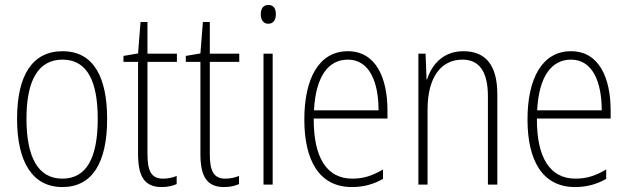

<svg xmlns="http://www.w3.org/2000/svg" viewBox="-20 -746 2537 776"><path d="M413 -265C413 -433 359 -539 233 -539C111 -539 49 -442 49 -266C49 -90 112 10 232 10C353 10 413 -89 413 -265ZM87 -266C87 -419 133 -505 233 -505C336 -505 375 -411 375 -266C375 -108 330 -24 232 -24C133 -24 87 -112 87 -266Z M639 -24C590 -24 576 -57 576 -124V-496H695V-529H576V-657H548L538 -530L479 -520V-496H538V-124C538 -36 562 10 633 10C659 10 678 5 694 -2V-35C680 -29 660 -24 639 -24Z M891 -24C842 -24 828 -57 828 -124V-496H947V-529H828V-657H800L790 -530L731 -520V-496H790V-124C790 -36 814 10 885 10C911 10 930 5 946 -2V-35C932 -29 912 -24 891 -24Z M1065 -726C1042 -726 1034 -709 1034 -688C1034 -667 1044 -650 1064 -650C1085 -650 1095 -666 1095 -689C1095 -709 1087 -726 1065 -726ZM1082 -529H1045V0H1082Z M1386 -539C1268 -539 1210 -427 1210 -263C1210 -98 1270 10 1402 10C1451 10 1491 -2 1528 -23V-61C1484 -35 1448 -24 1404 -24C1300 -24 1247 -110 1248 -267H1546V-300C1546 -428 1501 -539 1386 -539ZM1386 -505C1473 -505 1510 -415 1510 -300H1249C1256 -437 1307 -505 1386 -505Z M1853 -539C1770 -539 1725 -484 1706 -425H1704L1700 -529H1671V0H1708V-302C1708 -439 1766 -505 1849 -505C1914 -505 1952 -461 1952 -356V0H1990V-365C1990 -485 1941 -539 1853 -539Z M2288 -539C2170 -539 2112 -427 2112 -263C2112 -98 2172 10 2304 10C2353 10 2393 -2 2430 -23V-61C2386 -35 2350 -24 2306 -24C2202 -24 2149 -110 2150 -267H2448V-300C2448 -428 2403 -539 2288 -539ZM2288 -505C2375 -505 2412 -415 2412 -300H2151C2158 -437 2209 -505 2288 -505Z"/></svg>

Font: Noto Sans Gurmukhi UI Condensed ExtraLight
Style: Regular
Weight: 200
Width: 3
Designer: Jelle Bosma - Monotype Design Team
Foundry: Monotype Imaging Inc.
Version: Version 2.004